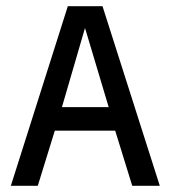

<svg xmlns="http://www.w3.org/2000/svg" viewBox="-20 -600 553 620"><path d="M15 0H102L157 -178H352L407 0H496L311 -580H199ZM180 -254 254 -508H255L331 -254Z"/></svg>

Font: Charger Sport
Style: SeBdNrw
Weight: 600
Designer: Jasper
Foundry: Cannot Into Space Fonts
Version: Version 1.1